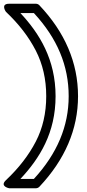

<svg xmlns="http://www.w3.org/2000/svg" viewBox="-29 -788 466 1026"><path d="M268 -274C268 -469.9 182.3 -608.6 80.2 -718H152.2C277.7 -582.2 338 -436.1 338 -274C338 -113.8 276.7 32.6 152.1 168H80.2C183 58.1 268 -77.8 268 -274ZM2.8 174.8C-32.5 208.1 20 218 20 218H163C169 218 176.4 215.2 181.2 210.2C318 65.1 388 -97.1 388 -274C388 -452.8 318 -615.8 181.1 -760.2C177.1 -764.5 170 -768 163 -768H20C-28.5 -768 2.8 -724.8 2.8 -724.8C71.7 -659.8 124.7 -590.8 162.3 -517.6C199.3 -445.4 218 -364.5 218 -274C218 -183.5 199.3 -103 162.3 -31.5C124.8 41 71.8 109.8 2.8 174.8Z"/></svg>

Font: Fog Sans
Style: Outline
Weight: 700
Foundry: Intel Corporation
Version: Version 1.00